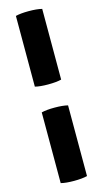

<svg xmlns="http://www.w3.org/2000/svg" viewBox="-140 -823 544 1015"><g transform="rotate(-15 132.0 -315.5)"><path d="M60 142V-245Q87 -252 131.5 -252Q176 -252 204 -245V142Q176 149 131.5 149Q87 149 60 142ZM60 -386V-773Q87 -780 131.5 -780Q176 -780 204 -773V-386Q176 -379 131.5 -379Q87 -379 60 -386Z"/></g></svg>

Font: Signika
Style: Bold
Weight: 700
Designer: Anna Giedrys
Foundry: Anna Giedrys
Version: Version 1.001